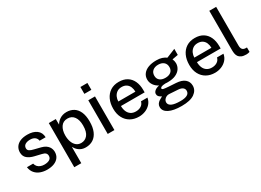

<svg xmlns="http://www.w3.org/2000/svg" viewBox="-27 -1563 3470 2554"><g transform="rotate(-30 1708.0 -286.0)"><path d="M262 10Q208 10 160.8 -7Q113.5 -24 81.8 -60.5Q50 -97 42 -154H137.5Q144 -124.5 162.2 -105.2Q180.5 -86 206.2 -76.8Q232 -67.5 261.5 -67.5Q310.5 -67.5 340.8 -85.2Q371 -103 371 -140Q371 -166.5 354.8 -182.5Q338.5 -198.5 303.5 -206L200.5 -230.5Q136.5 -245.5 98 -278.2Q59.5 -311 59 -370Q59 -415.5 81.8 -451Q104.5 -486.5 149.5 -506.8Q194.5 -527 261.5 -527Q349 -527 402 -488Q455 -449 457 -375H364.5Q359.5 -410.5 332.2 -430.8Q305 -451 260.5 -451Q214.5 -451 185 -432.8Q155.5 -414.5 155.5 -377Q155.5 -351.5 177 -336.8Q198.5 -322 241.5 -312.5L339.5 -288Q377.5 -278 402 -261.8Q426.5 -245.5 440.5 -226Q454.5 -206.5 460.2 -185.5Q466 -164.5 466 -146Q466 -97 441.2 -62.2Q416.5 -27.5 370.8 -8.8Q325 10 262 10Z M587.5 161V-517H694.5L695.5 -431Q705 -448 720 -464.8Q735 -481.5 755.8 -495.8Q776.5 -510 803.2 -518.5Q830 -527 862.5 -527Q923.5 -527 970.2 -498.8Q1017 -470.5 1043.2 -412.2Q1069.5 -354 1069.5 -264.5Q1069.5 -174.5 1043.2 -113.5Q1017 -52.5 968.5 -21.2Q920 10 853.5 10Q821.5 10 796 1Q770.5 -8 751 -22.8Q731.5 -37.5 717.8 -54.8Q704 -72 695 -89V161ZM831 -71.5Q890.5 -71.5 928.8 -117.8Q967 -164 967 -262.5Q967 -347 931.8 -396.2Q896.5 -445.5 831 -445.5Q763.5 -445.5 729 -394.2Q694.5 -343 694.5 -262.5Q694.5 -210 709.8 -166.8Q725 -123.5 755.5 -97.5Q786 -71.5 831 -71.5Z M1297 -517V0H1194V-517ZM1299 -722.5V-617H1191.5V-722.5Z M1532 -233.5Q1532 -187 1547.2 -150.2Q1562.5 -113.5 1593.5 -92.2Q1624.5 -71 1670.5 -71Q1716.5 -71 1750.2 -92Q1784 -113 1794.5 -154.5H1893.5Q1884.5 -101.5 1851.2 -64.5Q1818 -27.5 1771 -8.8Q1724 10 1672.5 10Q1599 10 1543 -21.8Q1487 -53.5 1455.8 -112.5Q1424.5 -171.5 1424.5 -253Q1424.5 -333.5 1453 -395.2Q1481.5 -457 1535.5 -492Q1589.5 -527 1665.5 -527Q1740.5 -527 1791.8 -495Q1843 -463 1869.5 -405.2Q1896 -347.5 1896 -269V-233.5ZM1532 -303H1794Q1794 -343.5 1780 -376.8Q1766 -410 1737.2 -429.2Q1708.5 -448.5 1665 -448.5Q1620.5 -448.5 1591 -427Q1561.5 -405.5 1546.8 -372Q1532 -338.5 1532 -303Z M2235 171Q2109 171 2040 135.8Q1971 100.5 1971 37.5Q1971 10 1984.2 -9.2Q1997.5 -28.5 2015.8 -41Q2034 -53.5 2049.5 -60.8Q2065 -68 2069.5 -71Q2061 -76 2047.8 -83.8Q2034.5 -91.5 2024 -104.8Q2013.5 -118 2013.5 -139.5Q2013.5 -164.5 2037.2 -185.8Q2061 -207 2108.5 -217Q2061.5 -240 2035.8 -279Q2010 -318 2010 -362Q2010 -412.5 2038.5 -449.2Q2067 -486 2118.8 -505.5Q2170.5 -525 2240.5 -525Q2291.5 -525 2326 -513.5Q2360.5 -502 2389.5 -481.5Q2399 -485 2416.5 -492.2Q2434 -499.5 2455.2 -508Q2476.5 -516.5 2495.8 -524.5Q2515 -532.5 2527 -537.5L2526.5 -444.5L2436.5 -428Q2443.5 -413 2447.8 -395Q2452 -377 2452 -362Q2452 -317 2427.5 -279.2Q2403 -241.5 2354 -219Q2305 -196.5 2231.5 -196.5Q2224.5 -196.5 2213.5 -196.8Q2202.5 -197 2195 -198Q2148.5 -196.5 2131 -187.2Q2113.5 -178 2113.5 -167Q2113.5 -153 2136 -148Q2158.5 -143 2210 -139.5Q2228.5 -138 2257.2 -136.5Q2286 -135 2321 -132.5Q2406 -127.5 2450.8 -90Q2495.5 -52.5 2495.5 9.5Q2495.5 80.5 2431 125.8Q2366.5 171 2235 171ZM2253.5 105.5Q2322 105.5 2356.8 85.8Q2391.5 66 2391.5 27Q2391.5 -2 2369 -20.5Q2346.5 -39 2302 -42L2164 -51Q2143.5 -52 2123.2 -42Q2103 -32 2089.8 -14.2Q2076.5 3.5 2076.5 25Q2076.5 64 2119.8 84.8Q2163 105.5 2253.5 105.5ZM2234.5 -262Q2286.5 -262 2318.2 -287.2Q2350 -312.5 2350 -360Q2350 -409 2318.2 -435.8Q2286.5 -462.5 2234.5 -462.5Q2182 -462.5 2149.8 -435.5Q2117.5 -408.5 2117.5 -360Q2117.5 -314 2148.2 -288Q2179 -262 2234.5 -262Z M2699.5 -233.5Q2699.5 -187 2714.8 -150.2Q2730 -113.5 2761 -92.2Q2792 -71 2838 -71Q2884 -71 2917.8 -92Q2951.5 -113 2962 -154.5H3061Q3052 -101.5 3018.8 -64.5Q2985.5 -27.5 2938.5 -8.8Q2891.5 10 2840 10Q2766.5 10 2710.5 -21.8Q2654.5 -53.5 2623.2 -112.5Q2592 -171.5 2592 -253Q2592 -333.5 2620.5 -395.2Q2649 -457 2703 -492Q2757 -527 2833 -527Q2908 -527 2959.2 -495Q3010.5 -463 3037 -405.2Q3063.5 -347.5 3063.5 -269V-233.5ZM2699.5 -303H2961.5Q2961.5 -343.5 2947.5 -376.8Q2933.5 -410 2904.8 -429.2Q2876 -448.5 2832.5 -448.5Q2788 -448.5 2758.5 -427Q2729 -405.5 2714.2 -372Q2699.5 -338.5 2699.5 -303Z M3323 7Q3277 7 3249.2 -5Q3221.5 -17 3207 -37.2Q3192.5 -57.5 3187.8 -83.2Q3183 -109 3183 -136.5V-743H3288.5V-147.5Q3288.5 -111.5 3302.8 -92.5Q3317 -73.5 3346.5 -71L3373.5 -70V-2Q3361 2 3347.8 4.5Q3334.5 7 3323 7Z"/></g></svg>

Font: Public Sans Medium
Style: Regular
Weight: 500
Designer: The Public Sans Project Authors: Dan O. Williams and USWDS (Libre Franklin designed by Pablo Impallari and Rodrigo Fuenz
Version: Version 1.007